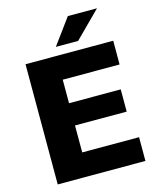

<svg xmlns="http://www.w3.org/2000/svg" viewBox="-130 -990 886 1080"><g transform="rotate(-15 312.5 -450.0)"><path d="M70 0H580.7V-138.3H249.7V-295.2H550.7V-424.8H249.7V-561.7H580.7V-700H70ZM260 -750H389.7L539.7 -900H370Z"/></g></svg>

Font: Golos Text VF
Style: Regular
Weight: 400
Designer: A.Korolkova, Vitaly Kuzmin
Foundry: ParaType Ltd
Version: Version 2.005